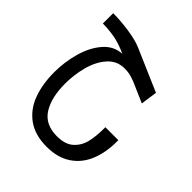

<svg xmlns="http://www.w3.org/2000/svg" viewBox="-202 -863 1005 1005"><g transform="rotate(45 300.0 -360.5)"><path d="M57.5 -295Q57.5 -369 77.5 -441.2Q97.5 -513.5 139.2 -562.5Q181 -611.5 242 -614.5Q188.5 -639 143.8 -646.8Q99 -654.5 57.5 -654.5V-731Q112.5 -731 175.5 -721.8Q238.5 -712.5 277.5 -695.5L510.5 -594.5L497.5 -503L382.5 -553Q356.5 -562.5 341 -565.8Q325.5 -569 304.5 -569Q248 -569 211 -527.2Q174 -485.5 157 -422.2Q140 -359 140 -293Q140 -188.5 179 -127.8Q218 -67 304.5 -67Q365 -67 397.2 -96Q429.5 -125 440 -168.8Q450.5 -212.5 450.5 -269V-280H546.5V-269Q546.5 -188 520.5 -125Q494.5 -62 440.2 -26Q386 10 305 10Q220 10 164.5 -29.2Q109 -68.5 83.2 -137Q57.5 -205.5 57.5 -295Z"/></g></svg>

Font: JuliaMono
Style: Regular
Weight: 400
Monospace: yes
Designer: cormullion
Foundry: corm
Version: Version 0.055; ttfautohint (v1.8.4)